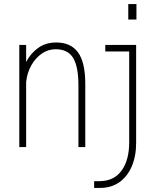

<svg xmlns="http://www.w3.org/2000/svg" viewBox="-20 -720 765 940"><path d="M608 -700H648V-624.5H608ZM74.5 0V-500H108V-416.5Q129 -458 166.2 -485Q203.5 -512 255.5 -512Q326.5 -512 362 -463.5Q397.5 -415 397.5 -309.5V0H364V-302Q364 -393.5 338.2 -436.2Q312.5 -479 252 -479Q216 -479 185 -457.8Q154 -436.5 133.5 -400.5Q113 -364.5 108 -319V0ZM441 200V167H466Q537.5 167 575 115.5Q612.5 64 612.5 -23V-468H495.5V-500H646.5V-20.5Q646.5 44.5 625.2 94.2Q604 144 564.5 172Q525 200 470 200Z"/></svg>

Font: Trispace SemiCondensed Thin
Style: Regular
Weight: 100
Width: 4
Designer: Tyler Finck
Foundry: Etcetera Type Company
Version: Version 1.210; ttfautohint (v1.8.3)